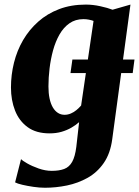

<svg xmlns="http://www.w3.org/2000/svg" viewBox="-20 -586 621 858"><path d="M295 -259.5 303.5 -320H581L573 -259.5ZM481.5 36.5Q473 100 443.8 142.2Q414.5 184.5 371.8 208.5Q329 232.5 279.5 242.8Q230 253 181 253Q156.5 253 129.5 249Q102.5 245 80 239.8Q57.5 234.5 47.5 229L74 125Q79.5 131.5 101.2 144Q123 156.5 152.8 167Q182.5 177.5 211.5 177.5Q244.5 177.5 267 169Q289.5 160.5 302.5 137.2Q315.5 114 321 70.5L333.5 -40Q318 -26.5 298.5 -15.2Q279 -4 255 3Q231 10 201.5 10Q141.5 10 103.5 -17.8Q65.5 -45.5 47.2 -92Q29 -138.5 29 -195Q29 -251.5 42.5 -305.8Q56 -360 83.2 -406.8Q110.5 -453.5 150.8 -489.2Q191 -525 244.2 -545.2Q297.5 -565.5 363.5 -565.5Q395 -565.5 428.2 -558.2Q461.5 -551 483 -542.5L563 -565.5ZM398 -492.5Q388.5 -496 377 -498.2Q365.5 -500.5 353 -500.5Q317 -500.5 290.5 -482Q264 -463.5 246 -432Q228 -400.5 217.2 -361.2Q206.5 -322 201.5 -280.2Q196.5 -238.5 196.5 -199.5Q196.5 -169.5 201.5 -146Q206.5 -122.5 216 -106.2Q225.5 -90 238.8 -81.5Q252 -73 268.5 -73Q283 -73 296.5 -78.8Q310 -84.5 321.5 -94Q333 -103.5 342.5 -114.5Z"/></svg>

Font: Merriweather 24pt Black
Style: Italic
Weight: 900
Italic angle: -7.8°
Designer: Eben Sorkin
Foundry: Eben Sorkin
Version: Version 2.101